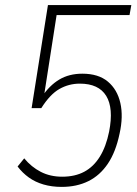

<svg xmlns="http://www.w3.org/2000/svg" viewBox="-20 -725 538 753"><path d="M222 8Q183 8 150.5 -1.5Q118 -11 93 -29Q68 -47 49 -72L75 -104Q103 -70 140 -51Q177 -32 224 -32Q274 -32 310.5 -51.5Q347 -71 371.5 -110.5Q396 -150 408 -209Q426 -301 396.5 -349Q367 -397 293 -397Q250 -397 213 -376Q176 -355 142 -301H104L168 -705H495L488 -666H202L152 -345H144Q174 -390 212.5 -413Q251 -436 303 -436Q366 -436 403 -405Q440 -374 452 -321Q464 -268 449 -201Q434 -129 403 -83Q372 -37 326.5 -14.5Q281 8 222 8Z"/></svg>

Font: Nunito Sans 10pt Condensed ExtraLight
Style: Italic
Weight: 250
Width: 3
Italic angle: -9°
Designer: Vernon Adams
Foundry: Vernon Adams
Version: Version 3.101;gftools[0.9.27]